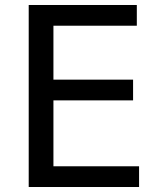

<svg xmlns="http://www.w3.org/2000/svg" viewBox="-20 -749 640 769"><path d="M95 -729H528V-646H194V-430H513V-347H194V-83H537V0H95Z"/></svg>

Font: PlemolJP35 Console
Style: Regular
Weight: 400
Version: v2.0.3; ttfautohint (v1.8.4.7-5d5b-dirty) -l 6 -r 45 -G 200 